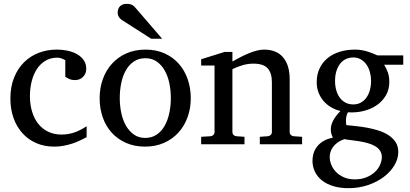

<svg xmlns="http://www.w3.org/2000/svg" viewBox="-20 -753 2142 1002"><path d="M432.1 -37.1Q415 -28.3 396.2 -19.3Q377.4 -10.3 356.2 -3.4Q335 3.4 311.8 7.8Q288.6 12.2 263.2 12.2Q210.4 12.2 168.2 -6.6Q126 -25.4 96.2 -58.8Q66.4 -92.3 50.3 -138.2Q34.2 -184.1 34.2 -237.8Q34.2 -300.8 53.7 -348.6Q73.2 -396.5 106.4 -429Q139.6 -461.4 183.3 -477.8Q227.1 -494.1 274.9 -494.1Q307.6 -494.1 336.2 -487.5Q364.7 -481 385.5 -468.3Q406.2 -455.6 418.2 -437Q430.2 -418.5 430.2 -394Q430.2 -379.4 425 -368.4Q419.9 -357.4 411.6 -349.9Q403.3 -342.3 392.8 -338.6Q382.3 -335 371.1 -335Q354.5 -335 342.3 -340.6Q330.1 -346.2 320.8 -352.1V-439Q310.5 -444.8 299.6 -448.5Q288.6 -452.1 278.8 -452.1Q245.6 -452.1 219 -437Q192.4 -421.9 174.1 -395Q155.8 -368.2 146 -331.3Q136.2 -294.4 136.2 -251Q136.2 -209.5 146.7 -172.9Q157.2 -136.2 178 -109.1Q198.7 -82 229.7 -66.4Q260.7 -50.8 301.8 -50.8Q336.9 -50.8 368.4 -61.8Q399.9 -72.8 432.1 -94.2Z M871.6 -241.2Q871.6 -282.2 863.5 -319.8Q855.5 -357.4 838.9 -386.2Q822.3 -415 797.4 -432.1Q772.5 -449.2 738.8 -449.2Q704.1 -449.2 678.7 -432.1Q653.3 -415 637 -386.2Q620.6 -357.4 612.8 -319.8Q605 -282.2 605 -241.2Q605 -200.7 613 -163.1Q621.1 -125.5 637.7 -96.7Q654.3 -67.9 679.2 -50.5Q704.1 -33.2 737.8 -33.2Q772 -33.2 797.4 -50.3Q822.8 -67.4 839.1 -96.2Q855.5 -125 863.5 -162.6Q871.6 -200.2 871.6 -241.2ZM975.6 -240.2Q975.6 -187 958.7 -140.9Q941.9 -94.7 910.9 -60.8Q879.9 -26.9 835.7 -7.3Q791.5 12.2 736.8 12.2Q682.1 12.2 638.2 -7.1Q594.2 -26.4 563.5 -60.1Q532.7 -93.8 516.4 -139.9Q500 -186 500 -240.2Q500 -293.5 516.6 -339.8Q533.2 -386.2 564.5 -420.7Q595.7 -455.1 639.9 -474.6Q684.1 -494.1 739.7 -494.1Q795.4 -494.1 839.4 -474.1Q883.3 -454.1 913.6 -419.7Q943.8 -385.3 959.7 -339.1Q975.6 -293 975.6 -240.2ZM769 -550.8 617.2 -647.9Q606.4 -654.8 600.3 -664.6Q594.2 -674.3 594.2 -688Q594.2 -695.8 596.7 -703.9Q599.1 -711.9 604.5 -718.3Q609.9 -724.6 618.7 -728.8Q627.4 -732.9 640.1 -732.9Q650.9 -732.9 658.2 -731.2Q665.5 -729.5 671.4 -726.1Q677.2 -722.7 682.1 -717.5Q687 -712.4 692.4 -706.1L826.2 -550.8Z M1335.9 0V-39.1L1377.9 -42Q1386.7 -43 1392.8 -48.8Q1398.9 -54.7 1398.9 -64V-324.2Q1398.9 -371.6 1377 -396.2Q1355 -420.9 1302.7 -420.9Q1273.9 -420.9 1246.1 -412.8Q1218.3 -404.8 1192.9 -392.1V-64Q1192.9 -54.7 1198.7 -48.8Q1204.6 -43 1213.9 -42L1255.9 -39.1V0H1029.8V-39.1L1078.6 -42Q1087.9 -43 1093.8 -48.8Q1099.6 -54.7 1099.6 -64V-411.1H1029.8V-443.8L1151.9 -481.9H1192.9V-432.1Q1213.9 -443.8 1235.6 -455.1Q1257.3 -466.3 1278.8 -475.1Q1300.3 -483.9 1320.3 -489Q1340.3 -494.1 1357.9 -494.1Q1423.3 -494.1 1457.5 -453.6Q1491.7 -413.1 1491.7 -339.8V-64Q1491.7 -54.7 1497.8 -48.8Q1503.9 -43 1512.7 -42L1556.6 -39.1V0Z M1972.7 66.9Q1972.7 46.4 1962.4 32Q1952.1 17.6 1935.3 8.3Q1918.5 -1 1897.2 -6.6Q1876 -12.2 1854.2 -15.9Q1832.5 -19.5 1812 -21.7Q1791.5 -23.9 1776.9 -26.9Q1754.9 -19 1740.2 -8.1Q1725.6 2.9 1716.8 15.6Q1708 28.3 1704.3 41.5Q1700.7 54.7 1700.7 66.9Q1700.7 85 1708.5 105.5Q1716.3 126 1732.4 143.1Q1748.5 160.2 1773.2 171.6Q1797.9 183.1 1831.5 183.1Q1867.2 183.1 1893.8 171.6Q1920.4 160.2 1938 143.1Q1955.6 126 1964.1 105.5Q1972.7 85 1972.7 66.9ZM1916.5 -331.1Q1916.5 -354.5 1910.4 -376.7Q1904.3 -398.9 1892.6 -415.8Q1880.9 -432.6 1863.5 -442.9Q1846.2 -453.1 1823.7 -453.1Q1802.7 -453.1 1785.2 -444.8Q1767.6 -436.5 1755.1 -420.7Q1742.7 -404.8 1735.6 -381.8Q1728.5 -358.9 1728.5 -330.1Q1728.5 -305.2 1734.6 -283Q1740.7 -260.7 1752.7 -244.1Q1764.6 -227.5 1782.5 -217.8Q1800.3 -208 1823.7 -208Q1846.2 -208 1863.5 -217.8Q1880.9 -227.5 1892.6 -244.1Q1904.3 -260.7 1910.4 -283.2Q1916.5 -305.7 1916.5 -331.1ZM1984.9 -415Q1996.1 -397 2003.9 -375.7Q2011.7 -354.5 2011.7 -325.2Q2011.7 -285.6 1993.7 -254.9Q1975.6 -224.1 1945.6 -203.6Q1915.5 -183.1 1876.7 -173.6Q1837.9 -164.1 1795.9 -167Q1790 -157.2 1787.8 -146Q1785.6 -134.8 1785.4 -125Q1785.2 -115.2 1786.1 -108.2Q1787.1 -101.1 1787.6 -100.1Q1810.1 -97.7 1838.9 -94.7Q1867.7 -91.8 1897.7 -86.2Q1927.7 -80.6 1956.8 -71.3Q1985.8 -62 2008.3 -47.1Q2030.8 -32.2 2044.7 -11Q2058.6 10.3 2058.6 40Q2058.6 75.7 2038.3 109.6Q2018.1 143.6 1982.9 170.2Q1947.8 196.8 1900.4 212.9Q1853 229 1798.8 229Q1753.9 229 1719 218.3Q1684.1 207.5 1660.2 188.5Q1636.2 169.4 1623.5 143.3Q1610.8 117.2 1610.8 86.9Q1610.8 64.9 1617.2 45.2Q1623.5 25.4 1636.7 9.5Q1649.9 -6.3 1669.7 -17.8Q1689.5 -29.3 1716.8 -34.2Q1713.9 -42 1711.9 -47.1Q1710 -52.2 1708.7 -56.9Q1707.5 -61.5 1707 -66.7Q1706.5 -71.8 1706.5 -80.1Q1706.5 -99.6 1718.5 -123.3Q1730.5 -147 1756.8 -173.8Q1731.9 -179.7 1709.5 -192.4Q1687 -205.1 1669.9 -224.4Q1652.8 -243.7 1642.8 -268.8Q1632.8 -293.9 1632.8 -324.2Q1632.8 -363.8 1647.5 -395.3Q1662.1 -426.8 1688.5 -448.7Q1714.8 -470.7 1751.7 -482.4Q1788.6 -494.1 1833.5 -494.1Q1851.1 -494.1 1867.9 -491.2Q1884.8 -488.3 1899.7 -483.6Q1914.6 -479 1927.2 -473.6Q1939.9 -468.3 1949.7 -463.9H2084.5V-415Z"/></svg>

Font: Charis SIL Phon
Style: Regular
Weight: 400
Foundry: SIL International
Version: Version 5.000